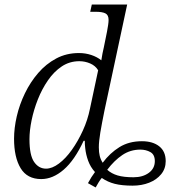

<svg xmlns="http://www.w3.org/2000/svg" viewBox="-20 -780 846 847"><path d="M606 -157Q654 -157 682.5 -134.5Q711 -112 711 -69Q711 -36 691 -11.5Q671 13 638 26Q605 39 565 39Q518 39 486.5 31Q455 23 429 5Q422 13 415 24.5Q408 36 402 47L368 28Q383 0 399 -21Q379 -43 369 -70.5Q359 -98 356 -126Q355 -134 354.5 -142Q354 -150 354 -159H349Q309 -73 261 -31.5Q213 10 162 10Q100 10 71 -38Q42 -86 42 -168Q42 -215 54 -267Q66 -319 90 -368.5Q114 -418 148.5 -458Q183 -498 228 -522Q273 -546 328 -546Q357 -546 382.5 -537.5Q408 -529 427 -514Q429 -527 432 -543.5Q435 -560 438 -571L452 -640Q455 -656 457 -669.5Q459 -683 459 -692Q459 -714 445 -721Q431 -728 403 -728H378L385 -760H541L441 -293Q429 -234 422.5 -195Q416 -156 416 -130Q416 -108 420 -92Q424 -76 433 -62Q465 -105 507 -131Q549 -157 606 -157ZM183 -36Q210 -36 240 -58.5Q270 -81 297 -119Q324 -157 345.5 -204Q367 -251 377 -301L413 -470Q401 -490 378 -500Q355 -510 330 -510Q287 -510 252.5 -487Q218 -464 191.5 -425.5Q165 -387 147 -341.5Q129 -296 119.5 -250Q110 -204 110 -166Q110 -95 130.5 -65.5Q151 -36 183 -36ZM569 2Q610 2 636.5 -17.5Q663 -37 663 -69Q663 -98 643.5 -109Q624 -120 599 -120Q555 -120 519.5 -96Q484 -72 453 -31Q472 -14 499 -6Q526 2 569 2Z"/></svg>

Font: Noto Serif Light
Style: Italic
Weight: 300
Italic angle: -12°
Designer: Monotype Design Team
Foundry: Monotype Imaging Inc.
Version: Version 2.013